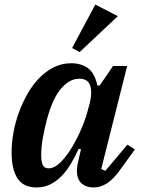

<svg xmlns="http://www.w3.org/2000/svg" viewBox="-20 -812 619 844"><path d="M141 12Q82 12 56.5 -28.5Q31 -69 31 -141Q31 -183 39 -228.5Q47 -274 63 -317.5Q79 -361 101.5 -400.5Q124 -440 153 -469.5Q182 -499 217 -516.5Q252 -534 293 -534Q338 -534 367.5 -511.5Q397 -489 408 -436H418L477 -522H539L425 -69L443 -61L540 -176L573 -155L512 -71Q480 -25 451 -6.5Q422 12 393 12Q371 12 356.5 5.5Q342 -1 333.5 -11Q325 -21 321.5 -34Q318 -47 318 -60Q318 -74 321 -90Q324 -106 327 -117L336 -156L326 -158Q310 -123 291.5 -92Q273 -61 250.5 -38Q228 -15 201 -1.5Q174 12 141 12ZM194 -72Q220 -72 247.5 -100Q275 -128 299 -169Q323 -210 341.5 -255Q360 -300 368 -335L375 -360Q386 -408 376 -437Q366 -466 328 -466Q287 -466 250 -424.5Q213 -383 188 -293Q183 -275 178 -253Q173 -231 169 -209.5Q165 -188 163 -167.5Q161 -147 161 -132Q161 -103 167.5 -87.5Q174 -72 194 -72ZM297 -601 399 -792 498 -741 330 -583Z"/></svg>

Font: IBM Plex Serif SemiBold
Style: Italic
Weight: 600
Italic angle: -14°
Designer: Mike Abbink, Paul van der Laan, Pieter van Rosmalen
Foundry: Bold Monday
Version: Version 2.5